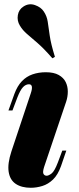

<svg xmlns="http://www.w3.org/2000/svg" viewBox="-20 -875 375 909"><path d="M126 -434Q140 -476 117 -476Q102 -476 89 -462.5Q76 -449 62 -413L39 -352H20L48 -430Q62 -468 83.5 -490.5Q105 -513 134 -523Q163 -533 197 -533Q235 -533 258 -520Q281 -507 291 -486.5Q301 -466 301 -441.5Q301 -417 293 -393L189 -85Q181 -60 186 -51.5Q191 -43 201 -43Q210 -43 224 -53.5Q238 -64 254 -106L275 -162H294L269 -89Q254 -47 231 -25Q208 -3 180.5 5.5Q153 14 126 14Q82 14 54.5 -4.5Q27 -23 21 -61.5Q15 -100 34 -158ZM228 -599Q188 -645 158 -671Q128 -697 107.5 -714.5Q87 -732 74 -754Q60 -777 64.5 -803.5Q69 -830 91 -844Q117 -861 145.5 -851Q174 -841 187 -821Q202 -799 206 -772Q210 -745 215.5 -706Q221 -667 240 -606Z"/></svg>

Font: Playfair Display Black
Style: Italic
Weight: 900
Italic angle: -14°
Designer: Claus Eggers Sørensen
Foundry: Claus Eggers Sørensen
Version: Version 1.203